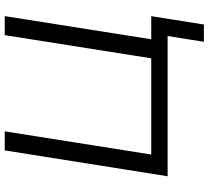

<svg xmlns="http://www.w3.org/2000/svg" viewBox="-56 -690 902 831"><g transform="rotate(-90 395.5 -274.0)"><path d="M630.6 157 655.6 0H48.6L160.6 -705H243L142.7 -70.9H559.1L659.4 -705H741.8L641.5 -70.9H741.5L705.4 157Z"/></g></svg>

Font: Nunito Sans 12pt ExtraLight
Style: Italic
Weight: 200
Italic angle: -9°
Designer: Vernon Adams
Foundry: Vernon Adams
Version: Version 3.101;gftools[0.9.27]